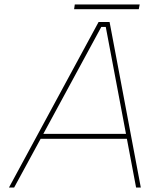

<svg xmlns="http://www.w3.org/2000/svg" viewBox="-20 -835 667 855"><path d="M310 -794 313 -815H602L598 -794ZM20 0 419 -737H468L607 0H586L545 -217H161L43 0ZM173 -239H541L451 -715H431Z"/></svg>

Font: Tomorrow Thin
Style: Italic
Weight: 250
Italic angle: -10°
Designer: Tony de Marco, Monica Rizzolli
Foundry: Just in Type
Version: Version 2.002